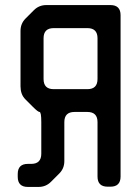

<svg xmlns="http://www.w3.org/2000/svg" viewBox="-20 -729 525 758"><path d="M90 9H132Q161 9 181 -11L214 -44Q234 -64 234 -93V-247Q234 -287 274 -287H325Q365 -287 365 -247V-32Q365 8 405 8H416Q456 8 456 -32V-669Q456 -709 416 -709H163Q134 -709 114 -689L81 -656Q61 -636 61 -607V-388Q61 -373 65.5 -360Q70 -347 81 -336L110 -307Q130 -287 136 -287Q143 -287 143 -247V-122Q143 -82 103 -82H90Q50 -82 50 -42V-31Q50 9 90 9ZM152 -417V-578Q152 -618 192 -618H325Q365 -618 365 -578V-417Q365 -377 325 -377H192Q152 -377 152 -417Z"/></svg>

Font: WDXL Lubrifont TC
Style: Regular
Weight: 400
Designer: [WDXL Lubrifont] Copyright 2020-2022 (c) NightFurySL2001, Skr-ZERO; [ZCOOL QingKe HuangYou] Copyright 2018-2022 (c) The 
Version: Version 2.001;hotconv 1.1.1;makeotfexe 2.6.0